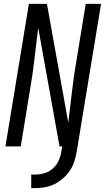

<svg xmlns="http://www.w3.org/2000/svg" viewBox="-20 -755 541 990"><path d="M8 0 129 -735H222L332 -123Q342 -202 351 -281.5Q360 -361 374 -441L422 -735H501L380 0H287L177 -612Q167 -533 158 -453.5Q149 -374 135 -294L87 0ZM141 215V145H162Q185 145 209 138Q233 131 252 114.5Q271 98 281.5 75Q292 52 296 29L301 0H380L375 29Q371 53 363 78Q355 103 340 125Q325 147 304.5 165Q284 183 260.5 194.5Q237 206 211.5 210.5Q186 215 161 215Z"/></svg>

Font: Iosevka Term Curly
Style: Italic
Weight: 400
Italic angle: -9°
Designer: Belleve Invis
Foundry: Belleve Invis
Version: Version 32.3.0